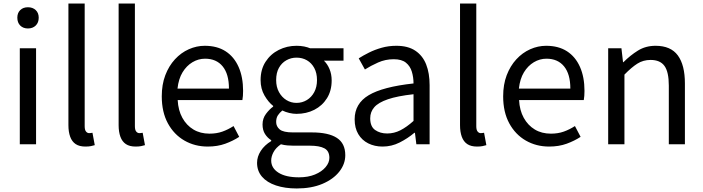

<svg xmlns="http://www.w3.org/2000/svg" viewBox="-20 -816 3978 1086"><path d="M92 0V-543H184V0ZM138 -655Q111 -655 94.5 -671.5Q78 -688 78 -716Q78 -743 94.5 -759Q111 -775 138 -775Q165 -775 182 -759Q199 -743 199 -716Q199 -688 182 -671.5Q165 -655 138 -655Z M463 13Q429 13 408 -1Q387 -15 377 -42.5Q367 -70 367 -108V-796H459V-102Q459 -81 466.5 -72Q474 -63 484 -63Q488 -63 492 -63.5Q496 -64 503 -65L516 5Q506 8 494 10.5Q482 13 463 13Z M747 13Q713 13 692 -1Q671 -15 661 -42.5Q651 -70 651 -108V-796H743V-102Q743 -81 750.5 -72Q758 -63 768 -63Q772 -63 776 -63.5Q780 -64 787 -65L800 5Q790 8 778 10.5Q766 13 747 13Z M1155 13Q1082 13 1023 -21Q964 -55 929.5 -118.5Q895 -182 895 -271Q895 -338 915 -390.5Q935 -443 969.5 -480.5Q1004 -518 1048 -537.5Q1092 -557 1138 -557Q1208 -557 1256 -526Q1304 -495 1329.5 -437.5Q1355 -380 1355 -302Q1355 -287 1354 -274Q1353 -261 1351 -250H985Q988 -192 1011.5 -149.5Q1035 -107 1074 -83.5Q1113 -60 1165 -60Q1205 -60 1237.5 -71.5Q1270 -83 1301 -103L1333 -42Q1298 -19 1254 -3Q1210 13 1155 13ZM984 -315H1275Q1275 -397 1239.5 -440.5Q1204 -484 1140 -484Q1102 -484 1068.5 -464Q1035 -444 1012.5 -407Q990 -370 984 -315Z M1658 250Q1592 250 1541 233Q1490 216 1462 183.5Q1434 151 1434 105Q1434 70 1455 37.5Q1476 5 1514 -18V-23Q1493 -36 1479 -58Q1465 -80 1465 -112Q1465 -146 1484.5 -172Q1504 -198 1525 -213V-217Q1498 -238 1476 -276Q1454 -314 1454 -363Q1454 -423 1482 -466.5Q1510 -510 1556.5 -533.5Q1603 -557 1657 -557Q1681 -557 1700.5 -553Q1720 -549 1734 -543H1923V-473H1812Q1832 -454 1844 -425Q1856 -396 1856 -361Q1856 -303 1829.5 -260.5Q1803 -218 1758 -195Q1713 -172 1657 -172Q1638 -172 1616.5 -177Q1595 -182 1577 -191Q1562 -179 1552 -164Q1542 -149 1542 -126Q1542 -101 1562 -84Q1582 -67 1637 -67H1744Q1838 -67 1885.5 -36Q1933 -5 1933 62Q1933 112 1899 155Q1865 198 1803.5 224Q1742 250 1658 250ZM1657 -234Q1689 -234 1715.5 -250Q1742 -266 1757.5 -295Q1773 -324 1773 -363Q1773 -403 1757.5 -431.5Q1742 -460 1716 -475Q1690 -490 1657 -490Q1626 -490 1599.5 -475Q1573 -460 1557.5 -432Q1542 -404 1542 -363Q1542 -324 1558 -295Q1574 -266 1600 -250Q1626 -234 1657 -234ZM1671 187Q1723 187 1761.5 171Q1800 155 1821.5 129.5Q1843 104 1843 77Q1843 38 1815 23Q1787 8 1733 8H1639Q1624 8 1605.5 6.5Q1587 5 1569 0Q1540 20 1527 44.5Q1514 69 1514 92Q1514 135 1555.5 161Q1597 187 1671 187Z M2144 13Q2099 13 2063 -5Q2027 -23 2006.5 -57.5Q1986 -92 1986 -141Q1986 -230 2065.5 -277.5Q2145 -325 2319 -344Q2319 -379 2309.5 -410.5Q2300 -442 2276 -461.5Q2252 -481 2207 -481Q2160 -481 2118.5 -462.5Q2077 -444 2044 -423L2009 -486Q2034 -502 2067 -518.5Q2100 -535 2139 -546Q2178 -557 2222 -557Q2288 -557 2329.5 -529Q2371 -501 2390.5 -451.5Q2410 -402 2410 -334V0H2335L2327 -65H2324Q2286 -33 2240.5 -10Q2195 13 2144 13ZM2170 -61Q2209 -61 2244.5 -79Q2280 -97 2319 -132V-283Q2228 -273 2174 -254.5Q2120 -236 2097 -209.5Q2074 -183 2074 -147Q2074 -100 2102 -80.5Q2130 -61 2170 -61Z M2678 13Q2644 13 2623 -1Q2602 -15 2592 -42.5Q2582 -70 2582 -108V-796H2674V-102Q2674 -81 2681.5 -72Q2689 -63 2699 -63Q2703 -63 2707 -63.5Q2711 -64 2718 -65L2731 5Q2721 8 2709 10.5Q2697 13 2678 13Z M3086 13Q3013 13 2954 -21Q2895 -55 2860.5 -118.5Q2826 -182 2826 -271Q2826 -338 2846 -390.5Q2866 -443 2900.5 -480.5Q2935 -518 2979 -537.5Q3023 -557 3069 -557Q3139 -557 3187 -526Q3235 -495 3260.5 -437.5Q3286 -380 3286 -302Q3286 -287 3285 -274Q3284 -261 3282 -250H2916Q2919 -192 2942.5 -149.5Q2966 -107 3005 -83.5Q3044 -60 3096 -60Q3136 -60 3168.5 -71.5Q3201 -83 3232 -103L3264 -42Q3229 -19 3185 -3Q3141 13 3086 13ZM2915 -315H3206Q3206 -397 3170.5 -440.5Q3135 -484 3071 -484Q3033 -484 2999.5 -464Q2966 -444 2943.5 -407Q2921 -370 2915 -315Z M3420 0V-543H3495L3504 -464H3506Q3545 -503 3588.5 -530Q3632 -557 3688 -557Q3774 -557 3814 -502.5Q3854 -448 3854 -344V0H3763V-332Q3763 -409 3738.5 -443Q3714 -477 3660 -477Q3618 -477 3585 -456Q3552 -435 3512 -394V0Z"/></svg>

Font: Noto Sans JP Thin
Style: Regular
Weight: 400
Version: Version 2.004-H2;hotconv 1.0.118;makeotfexe 2.5.65603